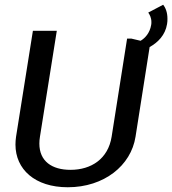

<svg xmlns="http://www.w3.org/2000/svg" viewBox="-20 -781 732 817"><path d="M48.3 -199.2C46.7 -187.5 45.8 -176.7 45.8 -165.8C45.8 -60.8 128.3 15.8 268.3 15.8C423.3 15.8 537.5 -76.7 556.7 -199.2L616.7 -580.8C651.7 -600 683.3 -631.7 690.8 -678.3C692.5 -686.7 692.5 -694.2 692.5 -701.7C692.5 -727.5 685 -747.5 674.2 -760.8L610.8 -727.5C616.7 -719.2 624.2 -705.8 624.2 -687.5C624.2 -683.3 624.2 -679.2 623.3 -675C617.5 -640 596.7 -618.3 578.3 -607.5L539.2 -616.7H520.8L455 -199.2C440 -105 368.3 -58.3 280 -58.3C200.8 -58.3 147.5 -95 147.5 -170C147.5 -179.2 148.3 -189.2 150 -199.2L221.7 -650H120Z"/></svg>

Font: Boon Medium
Style: Italic
Weight: 500
Italic angle: -9°
Designer: Sungsit Sawaiwan
Foundry: FontUni
Version: Version 3.0